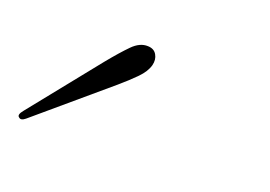

<svg xmlns="http://www.w3.org/2000/svg" viewBox="-141 -718 367 261"><g transform="rotate(15 42.5 -587.5)"><path d="M-10 -621.5Q7 -639 18.8 -649Q30.5 -659 42 -657.5Q51 -656.5 54.2 -649.5Q57.5 -642.5 54.5 -634Q51 -624.5 40.5 -615.5Q30 -606.5 16 -596.5L-92.5 -519.5Q-99 -515 -102 -518.5Q-106 -521.5 -98.5 -529Z"/></g></svg>

Font: Fraunces 9pt S000 Thin
Style: Italic
Weight: 100
Italic angle: -16°
Version: Version 1.000; ttfautohint (v1.8.3)